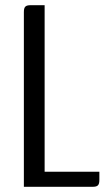

<svg xmlns="http://www.w3.org/2000/svg" viewBox="-20 -720 428 740"><path d="M336 0C357 0 363 -6 363 -27V-58H152V-700H99C78 -700 72 -694 72 -673V0Z"/></svg>

Font: Rationale One
Style: Regular
Weight: 400
Designer: Cyreal (www.cyreal.org)
Foundry: Cyreal (www.cyreal.org)
Version: Version 1.001